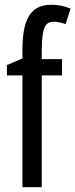

<svg xmlns="http://www.w3.org/2000/svg" viewBox="-20 -785 316 805"><path d="M240 -469V-537H155V-574C156 -665 167 -694 206 -694C221 -694 237 -690 255 -684L276 -749C248 -760 225 -765 196 -765C101 -765 74 -695 74 -571V-540L9 -512V-469H74V0H155V-469Z"/></svg>

Font: Noto Sans Lao Looped ExtraCondensed
Style: Regular
Weight: 400
Width: 2
Designer: Mark Frömberg, Ben Mitchell
Foundry: The Fontpad Ltd
Version: Version 1.002